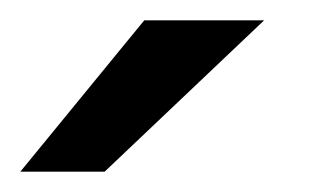

<svg xmlns="http://www.w3.org/2000/svg" viewBox="-53 -963 328 189"><path d="M-33 -794 89 -943H207L50 -794Z"/></svg>

Font: Tomorrow
Style: Italic
Weight: 400
Italic angle: -10°
Designer: Tony de Marco, Monica Rizzolli
Foundry: Just in Type
Version: Version 2.002